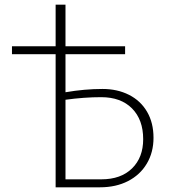

<svg xmlns="http://www.w3.org/2000/svg" viewBox="-20 -798 724 818"><path d="M634 -211Q634 -149 605.5 -101Q577 -53 525.5 -26.5Q474 0 406 0H217V-567H31V-601H217V-778H259V-601H513V-567H259V-405Q341 -419 417 -419Q480 -419 529.5 -394Q579 -369 606.5 -322Q634 -275 634 -211ZM590 -205Q590 -288 542.5 -336Q495 -384 411 -384Q339 -384 259 -373V-34H412Q495 -34 542.5 -80.5Q590 -127 590 -205Z"/></svg>

Font: Ysabeau Light
Style: Regular
Weight: 300
Designer: Christian Thalmann (Catharsis Fonts)
Version: Version 0.003